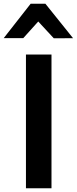

<svg xmlns="http://www.w3.org/2000/svg" viewBox="-55 -1001 409 1021"><path d="M83 0H218.8V-710.9H83ZM186.5 -981H107.9L-35.2 -798.3H68.8L148.4 -886.7L231 -797.4L333.5 -797.9Z"/></svg>

Font: Roboto Flex
Style: wght 600 wdth 140 opsz 13.0 GRAD 0.00 slnt 0.00 XTRA 468 XOPQ 96 YOPQ 79 YTLC 514 YTUC 712 YTAS 750 YTDE -203.00 YTFI 738
Weight: 600
Width: 8
Designer: Berlow after Robertson
Foundry: Google
Version: Version 3.100